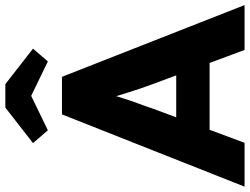

<svg xmlns="http://www.w3.org/2000/svg" viewBox="-132 -826 957 736"><g transform="rotate(-90 347.0 -458.5)"><path d="M-1 0 276 -700H420L695 0H523L391 -355Q383 -376 375 -400Q367 -424 359 -449.5Q351 -475 343.5 -499.5Q336 -524 331 -545L361 -546Q355 -521 347.5 -497Q340 -473 332.5 -449.5Q325 -426 316 -402.5Q307 -379 299 -354L167 0ZM131 -134 184 -262H506L558 -134ZM302 -917H392L528 -811L479 -754L347 -818L215 -754L166 -811Z"/></g></svg>

Font: Our Lexend
Style: Bold
Weight: 700
Designer: Bonnie Shaver-Troup, Thomas Jockin
Foundry: Lexend
Version: Version 1.007